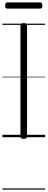

<svg xmlns="http://www.w3.org/2000/svg" viewBox="-20 -1146 397 1604"><path d="M178 14Q164 14 157.5 9.5Q151 5 151 -5V-934Q151 -944 157.5 -948.5Q164 -953 178 -953Q192 -953 199 -948.5Q206 -944 206 -934V-5Q206 5 199.5 9.5Q193 14 178 14ZM42 -1074Q31 -1074 27 -1080.5Q23 -1087 23 -1098Q23 -1111 27 -1118.5Q31 -1126 42 -1126H315Q326 -1126 330 -1118.5Q334 -1111 334 -1098Q334 -1087 330 -1080.5Q326 -1074 315 -1074ZM0 428H357V438H0ZM0 -20H357V0H0ZM0 -505H357V-500H0ZM0 -948H357V-938H0Z"/></svg>

Font: Playwrite US Modern Guides
Style: Regular
Weight: 400
Designer: Veronika Burian, José Scaglione
Foundry: TypeTogether
Version: Version 1.003